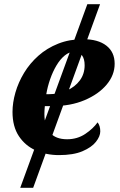

<svg xmlns="http://www.w3.org/2000/svg" viewBox="-20 -734 575 921"><path d="M77 167 399 -714H460L139 167ZM262.9 10Q202 10 151.5 -12.5Q101 -35 70.5 -81Q40 -127 40 -197.3Q40 -241.5 54 -290.3Q68 -339 95.5 -384.5Q123 -430 164 -466.5Q205 -503 259 -524.5Q313 -546 378.9 -546Q450.5 -546 490.2 -515.1Q530 -484.3 530 -428.1Q530 -374 491.5 -328Q453 -282 385.7 -253.5Q318.3 -225 232 -225H195.1Q194.1 -214.7 193.5 -204.8Q193 -195 193 -187Q193 -129 220 -97.5Q247 -66 301.9 -66Q350.7 -66 388.9 -91.5Q427 -117 448 -147Q461 -131 461 -104Q461 -80 440 -53.5Q419 -27 375.4 -8.5Q331.7 10 262.9 10ZM210.6 -282Q261 -282 300.5 -299.6Q340 -317.2 363 -348.3Q386 -379.5 386 -421Q386 -452 373 -469Q360 -486 336.5 -486Q313 -486 290.8 -468Q268.6 -450 250.8 -420Q233 -390 220.5 -354Q208 -318 202 -282Z"/></svg>

Font: Noto Serif
Style: Italic
Weight: 400
Italic angle: -12°
Designer: Monotype Design Team
Foundry: Monotype Imaging Inc.
Version: Version 2.013